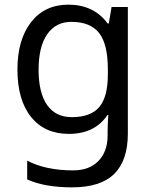

<svg xmlns="http://www.w3.org/2000/svg" viewBox="-20 -566 655 826"><path d="M275 -546Q328 -546 370.5 -526Q413 -506 443 -465H448L460 -536H530V9Q530 124 471.5 182Q413 240 290 240Q172 240 97 206V125Q176 167 295 167Q364 167 403.5 126.5Q443 86 443 16V-5Q443 -17 444 -39.5Q445 -62 446 -71H442Q388 10 276 10Q172 10 113.5 -63Q55 -136 55 -267Q55 -395 113.5 -470.5Q172 -546 275 -546ZM287 -472Q220 -472 183 -418.5Q146 -365 146 -266Q146 -167 182.5 -114.5Q219 -62 289 -62Q370 -62 407 -105.5Q444 -149 444 -246V-267Q444 -377 406 -424.5Q368 -472 287 -472Z"/></svg>

Font: Noto Sans IKEA
Style: Regular
Weight: 400
Designer: Monotype Design Team
Foundry: Monotype Imaging Inc.
Version: Version 2.001